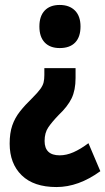

<svg xmlns="http://www.w3.org/2000/svg" viewBox="-20 -572 425 775"><path d="M285 -257Q285 -208 269 -175Q253 -142 217 -108Q190 -80 175 -58Q160 -36 160 -3Q160 55 221 55Q248 55 276.5 42.5Q305 30 337 6L385 119Q297 183 208 183Q116 183 67.5 135.5Q19 88 19 8Q19 -35 29.5 -65.5Q40 -96 60.5 -122Q81 -148 110 -176Q133 -199 143 -213Q153 -227 156 -239.5Q159 -252 159 -269V-297H285ZM305 -465Q305 -423 283.5 -400.5Q262 -378 221 -378Q182 -378 160.5 -400.5Q139 -423 139 -465Q139 -507 160.5 -529.5Q182 -552 221 -552Q260 -552 282.5 -529.5Q305 -507 305 -465Z"/></svg>

Font: Noto Sans Tamil ExtraCondensed ExtraBold
Style: Regular
Weight: 800
Width: 2
Designer: Jelle Bosma - Monotype Design Team
Foundry: Monotype Imaging Inc.
Version: Version 2.004; ttfautohint (v1.8.4.7-5d5b)